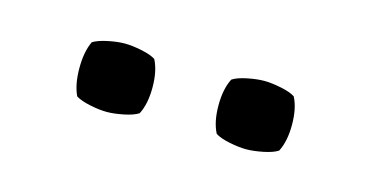

<svg xmlns="http://www.w3.org/2000/svg" viewBox="-29 -727 456 236"><g transform="rotate(15 199.0 -608.5)"><path d="M64 -608.5Q64 -629.5 70.5 -643Q77 -647 89 -649.5Q101 -652 110.5 -652Q119.5 -652 131.8 -649.5Q144 -647 150 -643Q157 -629.5 157 -608.5Q157 -587.5 150 -574Q144 -570 131.8 -567.5Q119.5 -565 110.5 -565Q101 -565 89 -567.5Q77 -570 70.5 -574Q64 -587.5 64 -608.5ZM241 -608.5Q241 -629.5 248 -643Q254 -647 266.2 -649.5Q278.5 -652 287.5 -652Q297 -652 309.2 -649.5Q321.5 -647 327.5 -643Q334.5 -629.5 334.5 -608.5Q334.5 -587.5 327.5 -574Q321.5 -570 309.2 -567.5Q297 -565 287.5 -565Q278.5 -565 266.2 -567.5Q254 -570 248 -574Q241 -587.5 241 -608.5Z"/></g></svg>

Font: Signika SC Light
Style: Regular
Weight: 300
Designer: Anna Giedryś
Foundry: Anna Giedryś
Version: Version 2.000; ttfautohint (v1.8.3) -l 8 -r 50 -G 200 -x 9 -